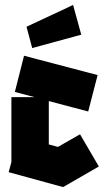

<svg xmlns="http://www.w3.org/2000/svg" viewBox="-20 -744 434 775"><path d="M234 11 15 -49 26 -90V-352H119L40 -373L77 -519L374 -441L336 -294L177 -336V-161L214 -151L303 -202L379 -72L235 11H234ZM308 -604 110 -550 87 -636 275 -724Z"/></svg>

Font: Blaka Ink
Style: Regular
Weight: 400
Designer: Mohamed Gaber
Foundry: Kief Type Foundry
Version: Version 1.003; ttfautohint (v1.8.4.7-5d5b)